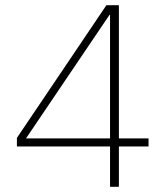

<svg xmlns="http://www.w3.org/2000/svg" viewBox="-20 -718 640 738"><path d="M437 0V-155H551V-186H437V-698H389L45 -188V-155H403V0ZM401 -661H403V-186H80Z"/></svg>

Font: IBM Plex Thai ExtraLight
Style: Regular
Weight: 200
Designer: Mike Abbink, Paul van der Laan, Pieter van Rosmalen, Ben Mitchell, Mark Frömberg
Foundry: Bold Monday
Version: Version 1.0